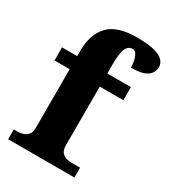

<svg xmlns="http://www.w3.org/2000/svg" viewBox="-186 -867 865 966"><g transform="rotate(30 246.0 -384.0)"><path d="M16 0V-57H42Q53 -57 68.5 -61.5Q84 -66 96 -79Q108 -92 108 -120V-460H20V-536H108V-567Q108 -662 157.5 -715Q207 -768 322 -768Q392 -768 428.5 -757Q465 -746 478.5 -729Q492 -712 492 -694Q492 -675 481.5 -658Q471 -641 445 -631Q419 -621 371 -621Q371 -635 367.5 -655.5Q364 -676 355.5 -691.5Q347 -707 332 -707Q308 -707 295.5 -682Q283 -657 283 -589V-536H420V-460H283V-120Q283 -92 294 -79Q305 -66 320.5 -61.5Q336 -57 350 -57H401V0Z"/></g></svg>

Font: Noto Serif Sinhala ExtraBold
Style: Regular
Weight: 800
Designer: Jelle Bosma - Monotype Design Team
Foundry: Monotype Imaging Inc.
Version: Version 2.007; ttfautohint (v1.8.4.7-5d5b)